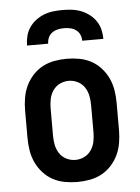

<svg xmlns="http://www.w3.org/2000/svg" viewBox="-53 -782 607 832"><g transform="rotate(-5 250.0 -366.0)"><path d="M250 8Q223 8 195.5 3Q168 -2 144 -15Q120 -28 101.5 -48.5Q83 -69 71.5 -93.5Q60 -118 55.5 -145.5Q51 -173 51 -200V-320Q51 -347 55.5 -374.5Q60 -402 71.5 -426.5Q83 -451 101.5 -471.5Q120 -492 144 -505Q168 -518 195.5 -523Q223 -528 250 -528Q277 -528 304.5 -523Q332 -518 356 -505Q380 -492 398.5 -471.5Q417 -451 428.5 -426.5Q440 -402 444.5 -374.5Q449 -347 449 -320V-200Q449 -173 444.5 -145.5Q440 -118 428.5 -93.5Q417 -69 398.5 -48.5Q380 -28 356 -15Q332 -2 304.5 3Q277 8 250 8ZM250 -88Q270 -88 288.5 -97Q307 -106 318.5 -123Q330 -140 334 -160Q338 -180 338 -200V-320Q338 -340 334 -360Q330 -380 318.5 -397Q307 -414 288.5 -423Q270 -432 250 -432Q230 -432 211.5 -423Q193 -414 181.5 -397Q170 -380 166 -360Q162 -340 162 -320V-200Q162 -180 166 -160Q170 -140 181.5 -123Q193 -106 211.5 -97Q230 -88 250 -88ZM84 -600Q84 -621 89 -641Q94 -661 105.5 -678Q117 -695 133.5 -707.5Q150 -720 169 -727.5Q188 -735 208.5 -737.5Q229 -740 250 -740Q271 -740 291.5 -737.5Q312 -735 331 -727.5Q350 -720 366.5 -707.5Q383 -695 394.5 -678Q406 -661 411 -641Q416 -621 416 -600H324Q324 -614 318.5 -626.5Q313 -639 302 -647Q291 -655 277.5 -658Q264 -661 250 -661Q236 -661 222.5 -658Q209 -655 198 -647Q187 -639 181.5 -626.5Q176 -614 176 -600Z"/></g></svg>

Font: Moesevka
Style: Bold
Weight: 700
Monospace: yes
Designer: Belleve Invis
Foundry: Belleve Invis
Version: Version 32.5.0; ttfautohint (v1.8.4)